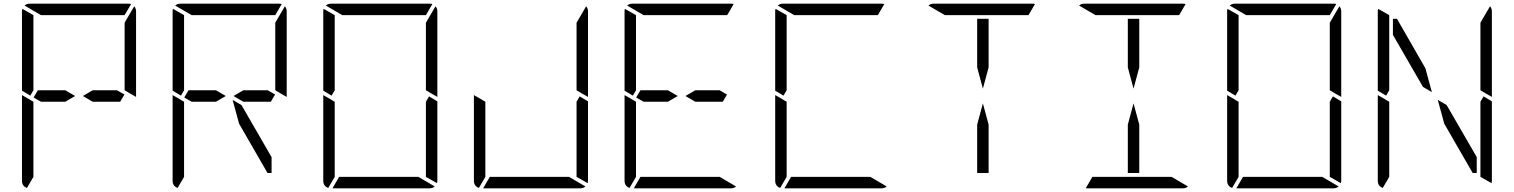

<svg xmlns="http://www.w3.org/2000/svg" viewBox="-20 -1020 8200 1040"><path d="M482 -531H614L654 -508L631 -469H482L429 -500ZM144 -502 99 -529V-959Q99 -968 101 -972L161 -938V-928V-918V-866V-735V-548V-531ZM126 -2Q99 -12 99 -41V-500V-505L134 -485L152 -474L161 -469V-452V-265V-134V-83V-82V-72V-62ZM202 -938 113 -990Q125 -1000 140 -1000H408H676Q686 -1000 690 -998L655 -938H625H439H377ZM334 -469H202L162 -492L185 -531H334L387 -500ZM717 -959V-500V-495L682 -515L664 -526L655 -531V-550V-735V-866V-897L707 -986Q717 -974 717 -959Z M1288 -451 1451 -169V-83H1429L1275 -350L1240 -479ZM1298 -531H1430L1470 -508L1447 -469H1298L1245 -500ZM960 -502 915 -529V-959Q915 -968 917 -972L977 -938V-928V-918V-866V-735V-548V-531ZM942 -2Q915 -12 915 -41V-500V-505L950 -485L968 -474L977 -469V-452V-265V-134V-83V-82V-72V-62ZM1018 -938 929 -990Q941 -1000 956 -1000H1224H1492Q1502 -1000 1506 -998L1471 -938H1441H1255H1193ZM1150 -469H1018L978 -492L1001 -531H1150L1203 -500ZM1533 -959V-500V-495L1498 -515L1480 -526L1471 -531V-550V-735V-866V-897L1523 -986Q1533 -974 1533 -959Z M2304 -498 2349 -471V-41Q2349 -32 2347 -28L2287 -62V-70V-82V-83V-134V-265V-450V-469ZM1776 -502 1731 -529V-959Q1731 -968 1733 -972L1793 -938V-928V-918V-866V-735V-548V-531ZM1758 -2Q1731 -12 1731 -41V-500V-505L1766 -485L1784 -474L1793 -469V-452V-265V-134V-83V-82V-72V-62ZM1834 -938 1745 -990Q1757 -1000 1772 -1000H2040H2308Q2318 -1000 2322 -998L2287 -938H2257H2071H2009ZM2246 -62 2335 -10Q2323 0 2308 0H2040H1781L1817 -62H1823H2009H2071ZM2349 -959V-500V-495L2314 -515L2296 -526L2287 -531V-550V-735V-866V-897L2339 -986Q2349 -974 2349 -959Z M3120 -498 3165 -471V-41Q3165 -32 3163 -28L3103 -62V-70V-82V-83V-134V-265V-450V-469ZM2574 -2Q2547 -12 2547 -41V-500V-505L2582 -485L2600 -474L2609 -469V-452V-265V-134V-83V-82V-72V-62ZM3062 -62 3151 -10Q3139 0 3124 0H2856H2597L2633 -62H2639H2825H2887ZM3165 -959V-500V-495L3130 -515L3112 -526L3103 -531V-550V-735V-866V-897L3155 -986Q3165 -974 3165 -959Z M3746 -531H3878L3918 -508L3895 -469H3746L3693 -500ZM3408 -502 3363 -529V-959Q3363 -968 3365 -972L3425 -938V-928V-918V-866V-735V-548V-531ZM3390 -2Q3363 -12 3363 -41V-500V-505L3398 -485L3416 -474L3425 -469V-452V-265V-134V-83V-82V-72V-62ZM3466 -938 3377 -990Q3389 -1000 3404 -1000H3672H3940Q3950 -1000 3954 -998L3919 -938H3889H3703H3641ZM3878 -62 3967 -10Q3955 0 3940 0H3672H3413L3449 -62H3455H3641H3703ZM3598 -469H3466L3426 -492L3449 -531H3598L3651 -500Z M4224 -502 4179 -529V-959Q4179 -968 4181 -972L4241 -938V-928V-918V-866V-735V-548V-531ZM4206 -2Q4179 -12 4179 -41V-500V-505L4214 -485L4232 -474L4241 -469V-452V-265V-134V-83V-82V-72V-62ZM4282 -938 4193 -990Q4205 -1000 4220 -1000H4488H4756Q4766 -1000 4770 -998L4735 -938H4705H4519H4457ZM4694 -62 4783 -10Q4771 0 4756 0H4488H4229L4265 -62H4271H4457H4519Z M5335 -345V-83H5273V-345L5304 -460ZM5273 -655V-918H5335V-655L5304 -540ZM5098 -938 5009 -990Q5021 -1000 5036 -1000H5304H5572Q5582 -1000 5586 -998L5551 -938H5521H5335H5273Z M6151 -345V-83H6089V-345L6120 -460ZM6089 -655V-918H6151V-655L6120 -540ZM5914 -938 5825 -990Q5837 -1000 5852 -1000H6120H6388Q6398 -1000 6402 -998L6367 -938H6337H6151H6089ZM6326 -62 6415 -10Q6403 0 6388 0H6120H5861L5897 -62H5903H6089H6151Z M7200 -498 7245 -471V-41Q7245 -32 7243 -28L7183 -62V-70V-82V-83V-134V-265V-450V-469ZM6672 -502 6627 -529V-959Q6627 -968 6629 -972L6689 -938V-928V-918V-866V-735V-548V-531ZM6654 -2Q6627 -12 6627 -41V-500V-505L6662 -485L6680 -474L6689 -469V-452V-265V-134V-83V-82V-72V-62ZM6730 -938 6641 -990Q6653 -1000 6668 -1000H6936H7204Q7214 -1000 7218 -998L7183 -938H7153H6967H6905ZM7142 -62 7231 -10Q7219 0 7204 0H6936H6677L6713 -62H6719H6905H6967ZM7245 -959V-500V-495L7210 -515L7192 -526L7183 -531V-550V-735V-866V-897L7235 -986Q7245 -974 7245 -959Z M7816 -451 7979 -169V-83H7957L7803 -350L7768 -479ZM8016 -498 8061 -471V-41Q8061 -32 8059 -28L7999 -62V-70V-82V-83V-134V-265V-450V-469ZM7488 -502 7443 -529V-959Q7443 -968 7445 -972L7505 -938V-928V-918V-866V-735V-548V-531ZM7470 -2Q7443 -12 7443 -41V-500V-505L7478 -485L7496 -474L7505 -469V-452V-265V-134V-83V-82V-72V-62ZM8061 -959V-500V-495L8026 -515L8008 -526L7999 -531V-550V-735V-866V-897L8051 -986Q8061 -974 8061 -959ZM7525 -831V-918H7547L7701 -650L7736 -521L7688 -549Z"/></svg>

Font: DSEG14 Modern
Style: Light
Weight: 300
Designer: Keshikan(Twitter:@keshinomi_88pro)
Version: Version 0.46